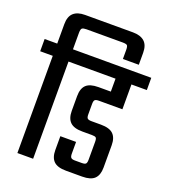

<svg xmlns="http://www.w3.org/2000/svg" viewBox="-168 -927 906 1032"><g transform="rotate(20 285.0 -411.0)"><path d="M414 -822Q457 -822 480 -801.5Q503 -781 503 -737V-669H412V-720Q412 -741 406.5 -746.5Q401 -752 380 -752H174Q155 -752 148.5 -746.5Q142 -741 142 -720V-626H214V-556H142V0H52V-556H-20V-626H52V-737Q52 -781 74.5 -801.5Q97 -822 140 -822Z M174 -626H590V-556H502V-414H368Q351 -414 345 -408.5Q339 -403 339 -385V-325Q339 -308 345 -302.5Q351 -297 368 -297H422Q471 -297 492.5 -276Q514 -255 514 -212V-85Q514 -42 492.5 -21Q471 0 422 0H330Q281 0 259.5 -21Q238 -42 238 -85V-164H328V-97Q328 -80 334 -74Q340 -68 356 -68H395Q413 -68 418.5 -74Q424 -80 424 -97V-200Q424 -218 418.5 -223Q413 -228 395 -228H340Q292 -228 270.5 -249Q249 -270 249 -313V-397Q249 -441 270.5 -461.5Q292 -482 340 -482H411V-556H174Z"/></g></svg>

Font: Teko Light
Style: Regular
Weight: 400
Version: Version 2.000;gftools[0.9.28.dev9+g7d2139d.d20230707]